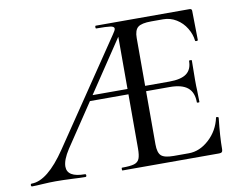

<svg xmlns="http://www.w3.org/2000/svg" viewBox="-76 -720 1025 815"><g transform="rotate(-10 437.0 -312.5)"><path d="M0 -12Q68 -12 149 -132L448 -574Q461 -592 461 -599Q461 -608 444.5 -610.5Q428 -613 384 -613Q381 -613 381 -619Q381 -625 384 -625H788Q798 -625 798 -616L800 -490Q800 -487 794.5 -486.5Q789 -486 788 -489Q785 -517 769 -543.5Q753 -570 727 -586Q701 -602 670 -602H619Q577 -602 561.5 -589.5Q546 -577 546 -543V-85Q546 -49 560 -36Q574 -23 614 -23H679Q726 -23 766.5 -60Q807 -97 819 -152Q819 -154 823 -154Q825 -154 827.5 -152.5Q830 -151 830 -150Q821 -69 821 -15Q821 -7 817.5 -3.5Q814 0 806 0H389Q387 0 387 -6Q387 -12 389 -12Q425 -12 441.5 -17Q458 -22 464 -36.5Q470 -51 470 -81V-588L498 -604L181 -130Q153 -87 153 -58Q153 -12 229 -12Q234 -12 234 -6Q234 0 229 0Q210 0 174 -2Q132 -4 101 -4Q77 -4 45 -2Q17 0 0 0Q-5 0 -5 -6Q-5 -12 0 -12ZM305 -337H522L529 -314H290ZM648 -314H498V-337H650Q701 -337 724.5 -354.5Q748 -372 748 -409Q748 -411 754 -411Q760 -411 760 -409L759 -325Q759 -295 760 -280L761 -230Q761 -228 755.5 -228Q750 -228 750 -230Q750 -273 725 -293.5Q700 -314 648 -314Z"/></g></svg>

Font: Cormorant Unicase Medium
Style: Regular
Weight: 500
Designer: Christian Thalmann (Catharsis Fonts)
Foundry: Catharsis Fonts
Version: Version 4.000